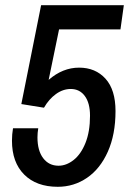

<svg xmlns="http://www.w3.org/2000/svg" viewBox="-20 -706 496 738"><path d="M26 -165Q26 -190 30 -213H127Q124 -195 124 -178Q124 -127 146 -98Q168 -69 205 -69Q235 -69 263 -91Q291 -113 308.5 -156.5Q326 -200 326 -261Q326 -310 306 -337Q286 -364 252 -364Q222 -364 195 -344.5Q168 -325 149 -292L62 -306L138 -686H456L443 -593H207L167 -399Q221 -446 284 -446Q347 -446 385.5 -403.5Q424 -361 424 -279Q424 -189 394.5 -123Q365 -57 314.5 -22.5Q264 12 202 12Q120 12 73 -35Q26 -82 26 -165Z"/></svg>

Font: Archivo Narrow Medium
Style: Italic
Weight: 500
Italic angle: -8°
Designer: Hector Gatti
Foundry: Omnibus-Type
Version: Version 2.001